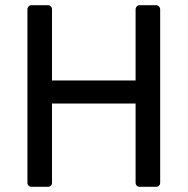

<svg xmlns="http://www.w3.org/2000/svg" viewBox="-20 -722 726 742"><path d="M102 0Q95 0 90.5 -4.5Q86 -9 86 -16V-685Q86 -692 90.5 -697Q95 -702 102 -702H165Q172 -702 176.5 -697Q181 -692 181 -685V-411H504V-685Q504 -692 508.5 -697Q513 -702 520 -702H583Q590 -702 594.5 -697Q599 -692 599 -685V-16Q599 -9 594.5 -4.5Q590 0 583 0H520Q513 0 508.5 -4.5Q504 -9 504 -16V-322H181V-16Q181 -9 176.5 -4.5Q172 0 165 0Z"/></svg>

Font: Miriam Libre Medium
Style: Regular
Weight: 500
Version: Version 2.000